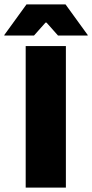

<svg xmlns="http://www.w3.org/2000/svg" viewBox="-64 -847 416 867"><path d="M233.5 0H52V-639H233.5ZM55.5 -827H232L332 -689V-686.5H198L146 -745H141.5L89.5 -686.5H-44.5V-689Z"/></svg>

Font: Anek Latin Medium ExtraBold
Style: Regular
Weight: 800
Version: Version 1.003